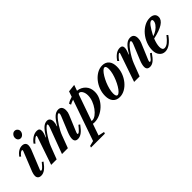

<svg xmlns="http://www.w3.org/2000/svg" viewBox="67 -1761 2992 2992"><g transform="rotate(-45 1563.0 -265.0)"><path d="M270.5 -628Q242 -628 224.8 -646.8Q207.5 -665.5 207.5 -696.5Q207.5 -729 229.5 -753.8Q251.5 -778.5 280.5 -778.5Q307.5 -778.5 326.5 -759Q345.5 -739.5 345.5 -712Q345.5 -691 334.8 -671.8Q324 -652.5 306.8 -640.2Q289.5 -628 270.5 -628ZM83 10.5Q48 10.5 28.5 -8Q9 -26.5 9 -58.5Q9 -72 12.8 -92.5Q16.5 -113 24.5 -133L153.5 -455.5Q156.5 -462.5 157 -466.8Q157.5 -471 157.5 -474Q157.5 -484 147.5 -484Q133 -484 111.2 -466.8Q89.5 -449.5 70.5 -422L48.5 -443Q118.5 -534.5 198 -534.5Q235.5 -534.5 256 -516Q276.5 -497.5 276.5 -465Q276.5 -452 272.8 -431.8Q269 -411.5 261 -391L132.5 -73Q130 -66.5 129.5 -63.5Q129 -60.5 129 -58Q129 -45.5 141 -45.5Q154.5 -45.5 176.2 -65.5Q198 -85.5 239 -136.5L262 -120Q213.5 -52.5 170.8 -21Q128 10.5 83 10.5Z M892.5 10.5Q825.5 10.5 825.5 -57Q825.5 -102 855 -175.5L958 -427Q970 -456.5 968.8 -472.2Q967.5 -488 956 -488Q944 -488 924 -469.8Q904 -451.5 880.2 -421.2Q856.5 -391 832.5 -354Q808.5 -317 788.2 -278.5Q768 -240 755.5 -206L678 0H548.5L708 -427Q713.5 -442 716.2 -452.8Q719 -463.5 719 -472.5Q719 -488 710.5 -488Q695.5 -488 668.8 -460.5Q642 -433 611.5 -389.5Q581 -346 553.5 -297.2Q526 -248.5 510 -206L431 0H310L466 -456Q471.5 -472.5 471 -478.2Q470.5 -484 463.5 -484Q454 -484 437.2 -472.5Q420.5 -461 402.5 -443.2Q384.5 -425.5 372 -406.5L350 -428Q386 -478.5 431.8 -506.5Q477.5 -534.5 524.5 -534.5Q584.5 -534.5 584.5 -478Q584.5 -438 552.5 -361.5L558 -360Q612.5 -454 656.5 -493.8Q700.5 -533.5 747.5 -533.5Q781.5 -533.5 798.8 -511Q816 -488.5 816 -448.5Q816 -409 798 -361.5L803.5 -360Q857.5 -454 902 -493.8Q946.5 -533.5 996.5 -533.5Q1035 -533.5 1056 -509Q1077 -484.5 1077 -438Q1077 -393.5 1060 -356L950 -92Q930 -45.5 950.5 -45.5Q963 -45.5 986.5 -67.5Q1010 -89.5 1052.5 -142L1075.5 -125.5Q1023 -53 980 -21.2Q937 10.5 892.5 10.5Z M939.5 247.5 949 220 1034.5 198.5 1269.5 -476.5Q1224.5 -463.5 1192.5 -444L1181.5 -477.5Q1208 -494.5 1234.2 -505.8Q1260.5 -517 1286.5 -524L1317 -613L1445 -627.5L1411.5 -532.5Q1494 -523 1545.8 -467.2Q1597.5 -411.5 1597.5 -323.5Q1597.5 -256.5 1567.5 -196.5Q1537.5 -136.5 1488 -90Q1438.5 -43.5 1378.5 -16.8Q1318.5 10 1259 10Q1249.5 10 1239.8 9Q1230 8 1222.5 7L1156 198.5L1255.5 220L1246 247.5ZM1255.5 -36.5Q1290.5 -36.5 1329.8 -65.2Q1369 -94 1403.8 -141.5Q1438.5 -189 1460.5 -246Q1482.5 -303 1482.5 -359.5Q1482.5 -412 1461.5 -448.8Q1440.5 -485.5 1411 -485.5Q1395.5 -485.5 1389 -466.5L1238.5 -38Q1246 -36.5 1255.5 -36.5Z M1815 10.5Q1744 10.5 1703.8 -35.2Q1663.5 -81 1663.5 -165Q1663.5 -236 1688.5 -302.2Q1713.5 -368.5 1756.5 -420.8Q1799.5 -473 1854 -503.8Q1908.5 -534.5 1967.5 -534.5Q2038.5 -534.5 2078.2 -488.5Q2118 -442.5 2118 -358Q2118 -287.5 2093.2 -221.8Q2068.5 -156 2025.8 -103.5Q1983 -51 1928.5 -20.2Q1874 10.5 1815 10.5ZM1811.5 -36.5Q1832 -36.5 1857.2 -62Q1882.5 -87.5 1908 -129.8Q1933.5 -172 1955 -223Q1976.5 -274 1989.8 -325.5Q2003 -377 2003 -420.5Q2003 -451.5 1995 -469.5Q1987 -487.5 1970.5 -487.5Q1950 -487.5 1924.8 -462Q1899.5 -436.5 1873.8 -394Q1848 -351.5 1826.5 -300.8Q1805 -250 1792 -198.2Q1779 -146.5 1779 -103.5Q1779 -72.5 1787 -54.5Q1795 -36.5 1811.5 -36.5Z M2482 10.5Q2413.5 10.5 2413.5 -57Q2413.5 -104 2443 -175L2546 -427Q2557 -455 2557 -470Q2557 -488 2544 -488Q2527 -488 2499.2 -460.5Q2471.5 -433 2440.5 -389.5Q2409.5 -346 2382 -297.2Q2354.5 -248.5 2338.5 -206L2259.5 0H2138L2294.5 -456Q2297 -464.5 2298.2 -469Q2299.5 -473.5 2299.5 -476.5Q2299.5 -484 2293 -484Q2285.5 -484 2268.2 -469.5Q2251 -455 2233.2 -434.5Q2215.5 -414 2205 -395L2182.5 -416.5Q2216.5 -469 2260.5 -501.8Q2304.5 -534.5 2354.5 -534.5Q2412.5 -534.5 2412.5 -479.5Q2412.5 -461 2405.5 -434.2Q2398.5 -407.5 2380.5 -361.5L2386 -360Q2441 -454 2485.2 -493.8Q2529.5 -533.5 2580 -533.5Q2664.5 -533.5 2664.5 -438Q2664.5 -394.5 2648 -356L2537.5 -92Q2528 -68.5 2528 -57.5Q2528 -45.5 2538.5 -45.5Q2551 -45.5 2571 -67.5Q2591 -89.5 2630.5 -142L2654 -125.5Q2605 -53 2565 -21.2Q2525 10.5 2482 10.5Z M2817 10.5Q2759 10.5 2722.8 -33.2Q2686.5 -77 2686.5 -147Q2686.5 -221.5 2713.8 -290.8Q2741 -360 2787.8 -415Q2834.5 -470 2893.2 -502.2Q2952 -534.5 3015.5 -534.5Q3068 -534.5 3097.2 -511Q3126.5 -487.5 3126.5 -446Q3126.5 -319 2837 -257Q2820 -215.5 2810.8 -177Q2801.5 -138.5 2801.5 -107.5Q2801.5 -36.5 2849 -36.5Q2883.5 -36.5 2922.2 -66Q2961 -95.5 3011 -160.5L3032 -141Q2925.5 10.5 2817 10.5ZM2853 -294Q2898 -306 2937.5 -333.2Q2977 -360.5 3001.5 -394.8Q3026 -429 3026 -461Q3026 -488 3005.5 -488Q2975 -488 2939 -438.8Q2903 -389.5 2864.5 -316Z"/></g></svg>

Font: Libre Caslon Condensed Bold
Style: Italic
Weight: 700
Italic angle: -22.583°
Designer: Pablo Impallari, Rodrigo Fuenzalida, Katja Schimmel, Ertekin Erdin
Foundry: Pablo Impallari, Rodrigo Fuenzalida
Version: Version 2.000; ttfautohint (v1.8.4.7-5d5b);gftools[0.9.33]